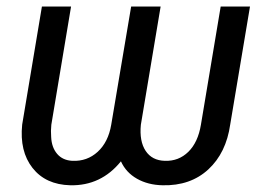

<svg xmlns="http://www.w3.org/2000/svg" viewBox="-20 -548 793 579"><path d="M733.9 -528.3 674.3 -172.9Q662.1 -86.9 608.2 -37.1Q554.2 12.7 470.2 10.7Q426.3 9.8 393.1 -9Q359.9 -27.8 344.7 -61.5Q284.7 12.7 191.9 10.7Q117.7 8.8 78.1 -41.5Q38.6 -91.8 46.9 -172.4L106.4 -528.3H194.3L134.8 -171.9Q132.8 -153.3 134.3 -134.8Q135.7 -103.5 152.3 -84Q168.9 -64.5 198.2 -63Q242.7 -61 274.7 -90.3Q306.6 -119.6 315.4 -171.9L375.5 -528.3H464.4L404.8 -171.9Q399.9 -122.1 419.2 -93Q438.5 -64 477.1 -63Q518.6 -61.5 547.9 -90.1Q577.1 -118.7 585.9 -171.9L645.5 -528.3Z"/></svg>

Font: Roboto
Style: Italic
Weight: 400
Italic angle: -12°
Designer: Google
Version: Version 2.134; 2016; ttfautohint (v1.6)